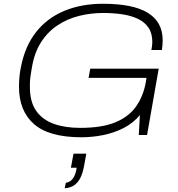

<svg xmlns="http://www.w3.org/2000/svg" viewBox="-20 -718 948 1021"><path d="M414 12Q241 12 161 -58Q81 -128 81 -256Q81 -283 83.5 -310.5Q86 -338 92 -365Q114 -475 173 -549Q232 -623 322.5 -660.5Q413 -698 528 -698Q605 -698 664.5 -686.5Q724 -675 764 -651Q804 -627 824.5 -590.5Q845 -554 845 -504Q845 -492 844 -479Q843 -466 841 -452H785Q787 -463 788.5 -474Q790 -485 790 -494Q790 -541 769.5 -571Q749 -601 713 -618Q677 -635 630 -642Q583 -649 529 -649Q463 -649 400.5 -633.5Q338 -618 286 -583.5Q234 -549 198 -493Q162 -437 149 -355Q146 -336 143.5 -321.5Q141 -307 140 -295Q139 -283 139 -273.5Q139 -264 139 -255Q139 -176 172.5 -128.5Q206 -81 266 -59.5Q326 -38 406 -38Q523 -38 594.5 -68Q666 -98 704 -152.5Q742 -207 755 -279L759 -304H451L460 -353H824L762 0H718L724 -106Q688 -63 637 -37Q586 -11 528 0.5Q470 12 414 12ZM324 283 330 254Q353 251 367.5 231.5Q382 212 388 174H357L371 99H439L427 165Q420 203 407 228.5Q394 254 374 267.5Q354 281 324 283Z"/></svg>

Font: Archivo SemiExpanded Thin
Style: Italic
Weight: 250
Width: 6
Italic angle: -10°
Designer: Hector Gatti
Foundry: Omnibus-Type
Version: Version 2.001